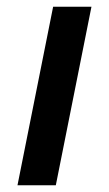

<svg xmlns="http://www.w3.org/2000/svg" viewBox="-20 -551 324 571"><path d="M252 -531 146 0H32L138 -531Z"/></svg>

Font: Argentum Sans
Style: Italic
Weight: 400
Italic angle: -11.3099°
Designer: Julieta Ulanovsky, Owen Earl, Rasmus Andersson, Cristiano Sobral
Foundry: The Argentum Sans Project Authors
Version: Version 3.131; ttfautohint (v1.8.4.7-5d5b-dirty)